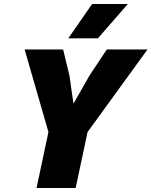

<svg xmlns="http://www.w3.org/2000/svg" viewBox="-20 -947 763 967"><path d="M164 0 224 -282 104 -698H298L330 -565L350 -425L431 -567L518 -698H723L421 -282L361 0ZM324 -754 444 -927H624L473 -754Z"/></svg>

Font: Azeret Mono Thin ExtraBold
Style: Italic
Weight: 800
Italic angle: -12°
Version: Version 1.002